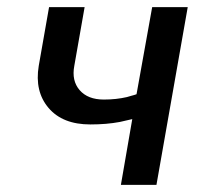

<svg xmlns="http://www.w3.org/2000/svg" viewBox="-20 -520 560 540"><path d="M320 0 352 -185 317 -177Q280 -170 234 -170Q156 -170 116.5 -216.5Q77 -263 89 -335L118 -500H218L189 -335Q181 -293 204 -266.5Q227 -240 272 -240Q307 -240 337 -247Q339 -248 349 -250.5Q359 -253 364 -255L408 -500H508L420 0Z"/></svg>

Font: Scada
Style: Italic
Weight: 400
Italic angle: -10°
Designer: Jovanny Lemonad
Foundry: Jovanny Lemonad
Version: Version 4.100;PS 004.100;hotconv 1.0.88;makeotf.lib2.5.64775